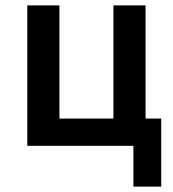

<svg xmlns="http://www.w3.org/2000/svg" viewBox="-20 -540 640 711"><path d="M474 151V0H81V-520H200V-101H400V-520H519V-101H577V151Z"/></svg>

Font: Zed Sans Extended
Style: Bold
Weight: 700
Width: 7
Designer: Belleve Invis
Foundry: Belleve Invis
Version: Version 1.0.0; ttfautohint (v1.8.4)